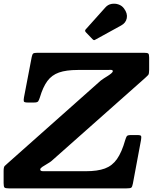

<svg xmlns="http://www.w3.org/2000/svg" viewBox="-70 -1042 850 1062"><path d="M616 -995Q604.5 -1011 585.2 -1017.5Q566 -1024 546.2 -1020.2Q526.5 -1016.5 512.5 -1000.5L405 -880.5Q396.5 -872.5 405 -863.5L441.5 -825.5Q446.5 -820.5 449.8 -820Q453 -819.5 459 -823.5L600 -901Q626 -915 631.2 -941.2Q636.5 -967.5 616 -995ZM-50 -29.5Q-50 -9.5 -45.2 -4.8Q-40.5 0 -20.5 0H629Q651 0 656.2 -4.2Q661.5 -8.5 665 -26.5L710 -267.5Q712.5 -283 710.8 -289Q709 -295 689 -295H654.5Q635 -295 631 -288.2Q627 -281.5 622.5 -267Q603.5 -200 577.2 -162.5Q551 -125 510.2 -110Q469.5 -95 405 -95H204.5Q179.5 -95 166 -95.2Q152.5 -95.5 152.5 -105Q152.5 -111 164 -119Q175.5 -127 190.8 -135.5Q206 -144 216 -152.5L733 -611Q744.5 -621 749.8 -627.2Q755 -633.5 755 -656V-724Q755 -742 750 -746Q745 -750 727.5 -750H136.5Q118.5 -750 113.5 -745.8Q108.5 -741.5 105.5 -727L62.5 -502.5Q60 -488 61.8 -481.5Q63.5 -475 82.5 -475H119Q137 -475 141.5 -482Q146 -489 150.5 -503Q167.5 -560.5 192 -593.8Q216.5 -627 256.5 -641Q296.5 -655 360 -655H512.5Q529 -655 541.5 -655.5Q554 -656 554 -648.5Q554 -643.5 546.2 -636.8Q538.5 -630 527.2 -622.8Q516 -615.5 505 -608.8Q494 -602 487.5 -596.5L-27.5 -139Q-38.5 -130 -44.2 -123.8Q-50 -117.5 -50 -96Z"/></svg>

Font: Besley
Style: Bold Italic
Weight: 700
Italic angle: -13°
Designer: Owen Earl
Foundry: indestructible type*
Version: Version 2.001